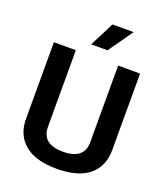

<svg xmlns="http://www.w3.org/2000/svg" viewBox="-165 -1035 1004 1160"><g transform="rotate(20 337.0 -454.5)"><path d="M60 -208V-700H201V-208Q201 -97 337 -97Q473 -97 473 -208V-700H614V-208Q614 -104 544 -45.5Q474 13 337 13Q200 13 130 -45.5Q60 -104 60 -208ZM356 -922H492L381 -765H276Z"/></g></svg>

Font: KoHo
Style: Bold
Weight: 700
Designer: Cadson Demak & Katatrad Team
Foundry: Cadson Demak Co.,Ltd.
Version: Version 1.000; ttfautohint (v1.6)